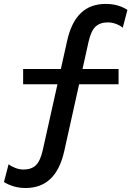

<svg xmlns="http://www.w3.org/2000/svg" viewBox="-39 -735 707 981"><path d="M92.2 225.6Q59.9 225.6 32.3 217.6Q4.7 209.5 -18.8 195.1L5 103.9Q17.8 114.8 39 123Q60.2 131.2 81.4 131.2Q121.8 131.2 144.4 109.1Q167.1 87 179.5 32.1L303.9 -526Q325.2 -621.9 374.2 -668.4Q423.1 -715 501 -715Q533.9 -715 561.3 -707.2Q588.8 -699.4 612 -684.5L588.2 -593.2Q575.9 -604.3 554.6 -612.5Q533.2 -620.6 511.9 -620.6Q472 -620.6 448.9 -598.7Q425.8 -576.7 413.4 -521.1L289.4 36.6Q268 132.2 218.6 178.9Q169.2 225.6 92.2 225.6ZM79.2 -304.4V-382.5H566.8V-304.4Z"/></svg>

Font: Geologica Thin
Style: Regular
Weight: 100
Version: Version 1.010;gftools[0.9.28]